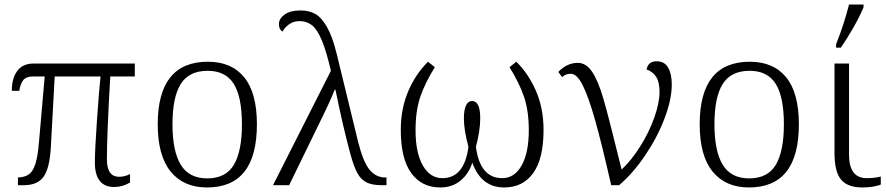

<svg xmlns="http://www.w3.org/2000/svg" viewBox="-20 -816 3904 846"><path d="M398 -100Q398 -154 407.5 -290Q417 -426 423 -479H221L204 -167Q199 -76 172.5 -38Q146 0 85 0H59V-34Q89 -35 107 -47.5Q125 -60 136 -94Q147 -128 152 -193L177 -479H124Q96 -479 83 -463.5Q70 -448 65 -416H32Q32 -471 56 -503.5Q80 -536 128 -536H574V-479H466Q451 -224 451 -114Q451 -37 505 -37Q529 -37 553 -49V-12Q520 8 483 8Q441 8 419.5 -19Q398 -46 398 -100Z M675 -268Q675 -544 896 -544Q1000 -544 1056 -475.5Q1112 -407 1112 -268Q1112 10 892 10Q789 10 732 -60Q675 -130 675 -268ZM1046 -268Q1046 -389 1010 -446.5Q974 -504 895 -504Q813 -504 776.5 -446Q740 -388 740 -268Q740 -150 776.5 -90Q813 -30 893 -30Q975 -30 1010.5 -90Q1046 -150 1046 -268Z M1438 -504Q1418 -591 1398 -638.5Q1378 -686 1355 -704.5Q1332 -723 1300 -723Q1275 -723 1255.5 -710Q1236 -697 1225 -677Q1209 -686 1209 -710Q1209 -734 1234 -752Q1259 -770 1304 -770Q1341 -770 1368.5 -755Q1396 -740 1420.5 -697.5Q1445 -655 1464 -577L1558 -191Q1580 -103 1608 -68.5Q1636 -34 1678 -34H1683V0H1662Q1619 0 1594.5 -12.5Q1570 -25 1554.5 -53.5Q1539 -82 1524 -137Q1493 -250 1458 -421H1455Q1434 -368 1388 -275L1254 0H1183Z M1746 -243Q1746 -338 1779 -414.5Q1812 -491 1866 -544L1896 -520Q1853 -451 1832 -389.5Q1811 -328 1811 -242Q1811 -143 1843 -87Q1875 -31 1929 -31Q2026 -31 2044 -169Q2024 -243 2024 -295Q2024 -332 2033.5 -351.5Q2043 -371 2060 -371Q2096 -371 2096 -295Q2096 -240 2077 -169Q2095 -31 2193 -31Q2247 -31 2278.5 -87Q2310 -143 2310 -242Q2310 -328 2289 -389.5Q2268 -451 2225 -520L2255 -544Q2309 -491 2342 -414.5Q2375 -338 2375 -243Q2375 -117 2329.5 -53.5Q2284 10 2201 10Q2101 10 2061 -99Q2046 -51 2009.5 -20.5Q1973 10 1920 10Q1838 10 1792 -53.5Q1746 -117 1746 -243Z M2495 -491Q2471 -491 2457 -476L2440 -499Q2478 -539 2526 -539Q2563 -539 2589.5 -499Q2616 -459 2638.5 -381.5Q2661 -304 2703 -133L2719 -69Q2761 -108 2800 -169.5Q2839 -231 2862.5 -296.5Q2886 -362 2886 -411Q2886 -454 2871.5 -477Q2857 -500 2829 -510Q2836 -546 2873 -546Q2908 -546 2924 -518Q2940 -490 2940 -444Q2940 -378 2908 -294Q2876 -210 2822.5 -131Q2769 -52 2708 0H2673Q2632 -181 2602.5 -285.5Q2573 -390 2547.5 -440.5Q2522 -491 2495 -491Z M3063 -268Q3063 -544 3284 -544Q3388 -544 3444 -475.5Q3500 -407 3500 -268Q3500 10 3280 10Q3177 10 3120 -60Q3063 -130 3063 -268ZM3434 -268Q3434 -389 3398 -446.5Q3362 -504 3283 -504Q3201 -504 3164.5 -446Q3128 -388 3128 -268Q3128 -150 3164.5 -90Q3201 -30 3281 -30Q3363 -30 3398.5 -90Q3434 -150 3434 -268Z M3657 -142V-536H3721V-135Q3721 -31 3799 -31Q3833 -31 3861 -38V-3Q3848 3 3825.5 6.5Q3803 10 3780 10Q3715 10 3686 -24.5Q3657 -59 3657 -142ZM3664 -621Q3699 -709 3721 -796H3785V-784Q3768 -743 3740 -694Q3712 -645 3685 -606H3664Z"/></svg>

Font: Noto Serif Light
Style: Regular
Weight: 300
Designer: Monotype Design Team
Foundry: Monotype Imaging Inc.
Version: Version 1.001